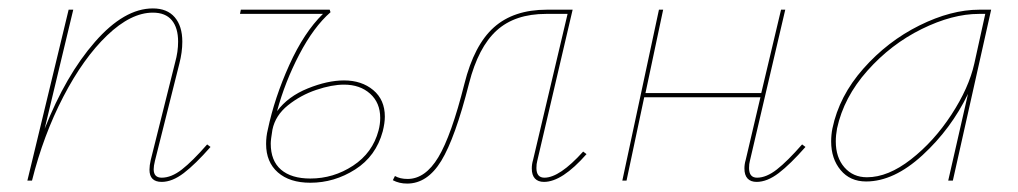

<svg xmlns="http://www.w3.org/2000/svg" viewBox="-20 -429 2418 456"><path d="M480 -80Q444 -39 416.5 -18Q389 3 364 3Q335 3 335 -26Q335 -36 338 -49L396 -281Q403 -306 403 -330Q403 -363 388 -381Q373 -399 343 -399Q291 -399 234.5 -345Q178 -291 130.5 -199.5Q83 -108 56 0H45L143 -406H154L86 -123Q136 -250 205.5 -329.5Q275 -409 343 -409Q377 -409 395 -388Q413 -367 413 -330Q413 -305 406 -278L348 -47Q345 -35 345 -27Q345 -7 364 -7Q387 -7 412 -26.5Q437 -46 472 -86Z M894 -152Q894 -137 889 -117Q873 -58 823.5 -26.5Q774 5 717 5Q668 5 640 -19.5Q612 -44 612 -87Q612 -105 616 -121Q632 -197 667 -274.5Q702 -352 747 -396H550L552 -406H763L765 -400Q725 -365 691 -300Q657 -235 638 -165Q664 -200 711 -219Q758 -238 797 -238Q839 -238 866.5 -215Q894 -192 894 -152ZM883 -149Q883 -185 859 -206.5Q835 -228 797 -228Q768 -228 731 -215.5Q694 -203 664 -179Q634 -155 627 -121Q623 -97 623 -88Q623 -47 647.5 -26Q672 -5 717 -5Q772 -5 818.5 -35.5Q865 -66 879 -119Q883 -134 883 -149Z M1373 -63Q1315 3 1272 3Q1258 3 1250.5 -5Q1243 -13 1243 -29Q1243 -39 1246 -49L1328 -396H1277Q1203 -396 1159.5 -356.5Q1116 -317 1094 -231Q1061 -101 1028 -47Q995 7 947 7Q928 7 913 -1L918 -11Q930 -4 948 -4Q990 -4 1021 -55.5Q1052 -107 1083 -230Q1106 -322 1153 -364Q1200 -406 1279 -406H1340L1256 -47Q1254 -40 1254 -30Q1254 -7 1273 -7Q1309 -7 1365 -69Z M1893 -80Q1857 -39 1829.5 -18Q1802 3 1777 3Q1763 3 1755.5 -5Q1748 -13 1748 -29Q1748 -39 1751 -49L1786 -198H1510L1468 0H1458L1545 -406H1555L1513 -208H1788L1835 -406H1845L1761 -47Q1759 -40 1759 -30Q1759 -7 1778 -7Q1800 -7 1825 -26.5Q1850 -46 1885 -86Z M2334 -406 2243 0H2232L2279 -206Q2239 -123 2171 -60.5Q2103 2 2037 2Q1999 2 1976.5 -25Q1954 -52 1954 -93Q1954 -109 1957 -124Q1973 -201 2030.5 -266Q2088 -331 2163.5 -368.5Q2239 -406 2306 -406ZM2294 -278 2320 -396H2305Q2242 -396 2169 -360Q2096 -324 2040 -261Q1984 -198 1968 -124Q1965 -108 1965 -93Q1965 -55 1985.5 -31.5Q2006 -8 2039 -8Q2089 -8 2143.5 -50.5Q2198 -93 2239.5 -156.5Q2281 -220 2294 -278Z"/></svg>

Font: Ysabeau Infant Hairline
Style: Italic
Weight: 100
Italic angle: -12°
Designer: Christian Thalmann (Catharsis Fonts)
Version: Version 0.003